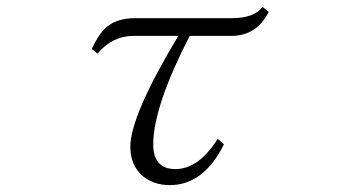

<svg xmlns="http://www.w3.org/2000/svg" viewBox="-20 -577 1040 561"><path d="M248 -434.1Q267.6 -474.6 285.2 -492.2Q316.9 -523.9 374 -523.9H657.2Q723.1 -523.9 747.1 -557.1L765.1 -542Q729.5 -472.2 656.2 -472.2H534.2Q427.7 -264.6 427.7 -155.3Q427.7 -83 492.7 -83Q560.5 -83 616.2 -171.4L634.3 -155.3Q575.2 -36.1 476.1 -36.1Q430.2 -36.1 397.9 -62Q360.8 -93.3 360.8 -147.9Q360.8 -238.8 501 -472.2H371.1Q308.1 -472.2 265.1 -420.4Z"/></svg>

Font: I.Ming
Style: Regular
Weight: 400
Designer: Ichiten Fonts Project
Version: Version 5.10 Mar 24, 2018